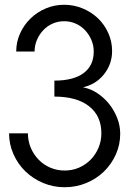

<svg xmlns="http://www.w3.org/2000/svg" viewBox="-20 -772 558 805"><path d="M18 -213Q18 -167 36.5 -125.5Q55 -84 86.5 -53.5Q118 -23 160.5 -5Q203 13 251 13Q299 13 341.5 -4.5Q384 -22 415.5 -52.5Q447 -83 465.5 -124Q484 -165 484 -211Q484 -245 471.5 -277Q459 -309 438 -335.5Q417 -362 388.5 -381Q360 -400 328 -406Q382 -418 416 -460.5Q450 -503 450 -558Q450 -598 434 -633.5Q418 -669 391 -695Q364 -721 327 -736.5Q290 -752 249 -752Q208 -752 171.5 -736.5Q135 -721 107.5 -694Q80 -667 64 -631.5Q48 -596 48 -556H125Q125 -582 135 -605Q145 -628 161.5 -645.5Q178 -663 200.5 -673Q223 -683 249 -683Q275 -683 297.5 -673Q320 -663 336.5 -645.5Q353 -628 363 -605Q373 -582 373 -556Q373 -497 330.5 -465.5Q288 -434 208 -434V-367Q302 -367 353.5 -326.5Q405 -286 405 -213Q405 -181 393 -152.5Q381 -124 360 -102.5Q339 -81 311 -69Q283 -57 251 -57Q219 -57 191 -69Q163 -81 142 -102.5Q121 -124 109 -152.5Q97 -181 97 -213Z"/></svg>

Font: Involve
Style: Regular
Weight: 400
Designer: Stefan Peev
Foundry: Context Ltd.
Version: Version 1.001